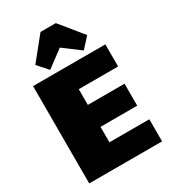

<svg xmlns="http://www.w3.org/2000/svg" viewBox="-229 -1082 1062 1196"><g transform="rotate(-30 302.0 -484.5)"><path d="M236 -159H575V0H51V-700H571V-541H236L288 -664V-340L236 -428H552V-270H236L288 -358V-36ZM129 -807 260 -969H370L502 -807L436 -734L241 -880H390L194 -734Z"/></g></svg>

Font: Pathway Extreme SemiCondensed Black
Style: Regular
Weight: 900
Width: 4
Version: Version 1.001;gftools[0.9.26]